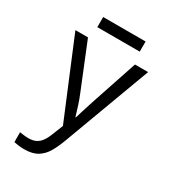

<svg xmlns="http://www.w3.org/2000/svg" viewBox="-221 -804 1041 1164"><g transform="rotate(30 300.0 -222.0)"><path d="M136 245Q116 245 97 242.5Q78 240 64 237V168Q76 170 92.5 172Q109 174 125 174Q156 174 176.5 164Q197 154 212.5 133Q228 112 241 78L270 5L45 -536H133L261 -221Q274 -190 286.5 -152Q299 -114 309 -79H312Q319 -104 327 -128.5Q335 -153 342.5 -177Q350 -201 357 -222L462 -536H554L329 70Q310 122 287.5 161.5Q265 201 229.5 223Q194 245 136 245ZM151 -618V-689H448V-618Z"/></g></svg>

Font: Noto Sans Mono
Style: Regular
Weight: 400
Designer: Monotype Design Team
Foundry: Monotype Imaging Inc.
Version: Version 2.014